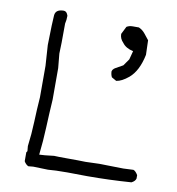

<svg xmlns="http://www.w3.org/2000/svg" viewBox="-79 -768 771 835"><g transform="rotate(10 307.0 -350.5)"><path d="M413 -436 392 -448Q386 -460 386 -474Q388 -481 394 -486Q397 -488 399 -489.5Q401 -491 432 -508L453 -538L463 -576Q430 -583 415 -604Q399 -620 399 -641L416 -675Q427 -682 443 -682H470Q486 -675 497.5 -661Q509 -647 519 -634L521 -570Q506 -497 467 -464Q437 -439 413 -436ZM188 -4 123 -6 101 -4Q100 -5 97.5 -6Q95 -7 90 -12Q85 -17 82 -23V-62L86 -68L84 -90Q91 -143 93 -199Q95 -255 99 -308V-447L93 -538Q95 -643 97.5 -670Q100 -697 136 -697Q149 -697 155 -678Q155 -659 151 -643Q151 -540 149 -510L155 -447V-308Q151 -247 148.5 -184.5Q146 -122 139 -62Q156 -62 204 -68Q219 -67 258 -67Q316 -67 343 -66L403 -68L510 -66L554 -68Q564 -65 574 -48V-33Q571 -21 555 -13Q457 -6 361 -6L273 -7Q217 -7 188 -4Z"/></g></svg>

Font: Yozai
Style: Regular
Weight: 400
Designer: LXGW / Y.OzVox
Foundry: LXGW / Y.OzVox
Version: Version 0.861;October 22, 2024